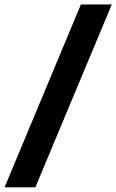

<svg xmlns="http://www.w3.org/2000/svg" viewBox="-25 -694 508 839"><path d="M-5 124.5 328.5 -674.5H463.5L129.5 124.5Z"/></svg>

Font: Anek Gurmukhi Medium
Style: Bold
Weight: 700
Version: Version 1.003